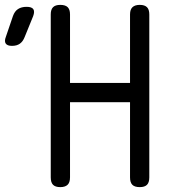

<svg xmlns="http://www.w3.org/2000/svg" viewBox="-110 -757 730 787"><path d="M-9 -605Q-16 -587 -28.5 -578Q-41 -569 -61 -569Q-80 -569 -86.5 -578.5Q-93 -588 -86 -606L-57 -691Q-50 -711 -36 -720Q-22 -729 -1 -729Q20 -729 26.5 -719.5Q33 -710 26 -691ZM423 -338H177V-30Q177 -9 167 0.5Q157 10 137 10Q117 10 107.5 0.5Q98 -9 98 -30V-698Q98 -718 107.5 -727.5Q117 -737 137 -737Q158 -737 167.5 -727.5Q177 -718 177 -698V-417H423V-698Q423 -718 433 -727.5Q443 -737 463 -737Q483 -737 492.5 -727.5Q502 -718 502 -698V-30Q502 -9 492.5 0.5Q483 10 463 10Q442 10 432.5 0.5Q423 -9 423 -30Z"/></svg>

Font: Maple Mono NL Light
Style: Regular
Weight: 300
Monospace: yes
Designer: subframe7536
Version: Version 7.000